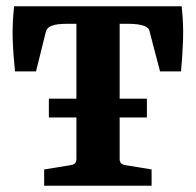

<svg xmlns="http://www.w3.org/2000/svg" viewBox="-20 -593 625 613"><path d="M136 -278H449V-218H136ZM121 0V-52L207 -66Q224 -69 224 -85V-517H193Q179 -517 165.5 -515.5Q152 -514 143 -510Q129 -504 126 -490L95 -365H28Q22 -421 20.5 -469Q19 -517 25 -573H560Q566 -517 564.5 -468.5Q563 -420 558 -365H491L458 -491Q457 -498 453 -502.5Q449 -507 441 -510Q422 -517 391 -517H362V-85Q362 -69 379 -66L464 -52V0Z"/></svg>

Font: Yrsa
Style: Regular
Weight: 400
Designer: Anna Giedrys (Yrsa+Rasa design), David Brezina (Yrsa art-direction, Rasa art-direction, design)
Foundry: Rosetta Type Foundry
Version: Version 2.004